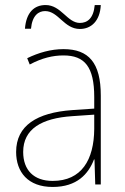

<svg xmlns="http://www.w3.org/2000/svg" viewBox="-20 -732 498 762"><path d="M79 -618H103C108 -672 134 -688 159 -688C212 -688 234 -617 297 -617C342 -617 377 -649 380 -712H356C351 -658 326 -641 297 -641C247 -641 223 -712 161 -712C116 -712 84 -683 79 -618ZM232 -537C182 -537 133 -523 88 -501L98 -476C147 -502 190 -512 232 -512C316 -512 354 -467 354 -347V-301L266 -295C127 -285 44 -234 44 -129C44 -49 91 10 189 10C286 10 331 -42 353 -99H355L358 0H380V-353C380 -483 332 -537 232 -537ZM267 -271 354 -277V-220C353 -98 304 -14 189 -14C114 -14 72 -57 72 -129C72 -220 145 -263 267 -271Z"/></svg>

Font: Noto Sans Lao SemiCondensed Thin
Style: Regular
Weight: 100
Width: 4
Designer: Monotype Design Team
Foundry: Monotype Imaging Inc.
Version: Version 2.003